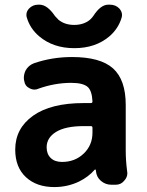

<svg xmlns="http://www.w3.org/2000/svg" viewBox="-20 -796 615 806"><path d="M175.8 -177.7Q175.8 -149.4 192.9 -132.8Q210 -116.2 240.2 -116.2Q294.9 -116.2 331.5 -151.4Q368.2 -186.5 368.2 -239.3V-259.8Q368.2 -266.6 361.3 -266.6H331.1Q254.9 -266.6 215.3 -242.2Q175.8 -217.8 175.8 -177.7ZM282.2 -556.6Q401.4 -556.6 454.6 -508.8Q507.8 -460.9 507.8 -355.5V-165Q507.8 -122.1 513.7 -77.1Q514.6 -73.2 514.6 -69.3Q514.6 -51.8 502 -38.1Q488.3 -20.5 465.8 -20.5H447.3Q422.9 -20.5 403.8 -36.6Q384.8 -52.7 382.8 -78.1Q382.8 -79.1 382.3 -81.5Q381.8 -84 380.4 -84.5Q378.9 -85 377 -83Q351.6 -53.7 312.5 -34.2Q263.7 -10.7 208 -10.7Q133.8 -10.7 88.9 -52.2Q43.9 -93.8 43.9 -168Q43.9 -256.8 118.7 -310.1Q193.4 -363.3 331.1 -363.3H361.3Q368.2 -363.3 368.2 -370.1Q366.2 -413.1 349.6 -429.7Q330.1 -448.2 279.3 -448.2Q210 -448.2 141.6 -423.8Q133.8 -419.9 125 -419.9Q114.3 -419.9 103.5 -425.8Q85 -434.6 82 -455.1Q80.1 -461.9 80.1 -468.8Q80.1 -485.4 87.9 -501Q99.6 -521.5 122.1 -530.3Q198.2 -556.6 282.2 -556.6ZM92.8 -721.7Q90.8 -727.5 90.8 -733.4Q90.8 -748 101.6 -759.8Q117.2 -776.4 140.6 -776.4H145.5Q178.7 -776.4 210.9 -728.5Q217.8 -720.7 225.6 -712.9Q252 -691.4 291.5 -691.4Q331.1 -691.4 357.4 -712.9Q366.2 -720.7 372.1 -729.5Q402.3 -776.4 434.6 -776.4H441.4Q465.8 -776.4 481.4 -759.8Q492.2 -747.1 492.2 -733.4Q492.2 -727.5 490.2 -720.7Q476.6 -675.8 439.5 -643.6Q380.9 -593.8 292 -593.8Q203.1 -593.8 144.5 -643.6Q106.4 -675.8 92.8 -721.7Z"/></svg>

Font: Gen Jyuu Gothic Bold
Style: Bold
Weight: 700
Designer: [Source Han Sans]
Ryoko NISHIZUKA  (kana & ideographs); Paul D. Hunt (Latin, Greek & Cyrillic); Wenlong ZHANG  (bopomofo
Version: Version 1.002.20150607